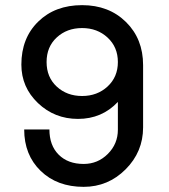

<svg xmlns="http://www.w3.org/2000/svg" viewBox="-20 -716 655 746"><path d="M299 -696Q403 -696 469.5 -630.5Q536 -565 536 -463V-221Q536 -126 468 -58Q400 10 305 10Q202 10 138 -52Q74 -114 74 -213H172Q172 -151 208 -115Q244 -79 305 -79Q360 -79 399 -118Q438 -157 438 -212V-320Q376 -254 283 -254Q192 -254 127.5 -315.5Q63 -377 63 -465Q63 -568 128.5 -632Q194 -696 299 -696ZM398 -570Q358 -607 299 -607Q240 -607 200.5 -570.5Q161 -534 161 -475Q161 -416 200.5 -379.5Q240 -343 299 -343Q358 -343 398 -380Q438 -417 438 -475Q438 -533 398 -570Z"/></svg>

Font: Chivo
Style: Regular
Weight: 400
Designer: Hector Gatti
Foundry: Omnibus-Type
Version: Version 1.007;PS 001.007;hotconv 1.0.88;makeotf.lib2.5.64775